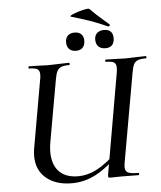

<svg xmlns="http://www.w3.org/2000/svg" viewBox="-60 -953 852 1017"><g transform="rotate(-5 366.0 -444.5)"><path d="M94 -148Q94 -167 97 -186L160 -544Q164 -561 164 -577Q164 -598 151.5 -605.5Q139 -613 107 -613Q105 -613 105 -619Q105 -625 107 -625L151 -624Q189 -622 212 -622Q237 -622 277 -624L321 -625Q324 -625 324 -619Q324 -613 321 -613Q292 -613 278 -607Q264 -601 256.5 -586.5Q249 -572 244 -542L187 -221Q181 -190 181 -164Q181 -95 216.5 -58.5Q252 -22 318 -22Q367 -22 416 -47Q465 -72 531 -134L543 -124Q469 -51 408.5 -19.5Q348 12 281 12Q196 12 145 -31Q94 -74 94 -148ZM476 -19 567 -542Q571 -561 571 -577Q571 -598 559 -605.5Q547 -613 515 -613Q513 -613 513 -619Q513 -625 515 -625L559 -624Q599 -622 622 -622Q644 -622 684 -624L730 -625Q732 -625 732 -619Q732 -613 730 -613Q701 -613 686.5 -607.5Q672 -602 664.5 -588Q657 -574 652 -544L570 -81Q566 -57 566 -50Q566 -27 581 -19.5Q596 -12 636 -12Q640 -12 640 -6Q640 0 636 0L549 -1L488 0Q478 0 476 -3Q474 -6 476 -19ZM470 -735Q470 -757 483.5 -769.5Q497 -782 521 -782Q544 -782 556 -770Q568 -758 568 -735Q568 -711 556 -698Q544 -685 521 -685Q497 -685 483.5 -698Q470 -711 470 -735ZM315 -735Q315 -757 328 -769.5Q341 -782 364 -782Q387 -782 399.5 -769.5Q412 -757 412 -735Q412 -711 399.5 -698Q387 -685 364 -685Q341 -685 328 -698Q315 -711 315 -735ZM354 -867Q342 -870 365 -880Q388 -890 418 -897Q448 -904 453 -900Q483 -869 525 -833Q535 -825 553 -809Q554 -808 554 -806Q554 -803 551 -800.5Q548 -798 544 -799Q495 -821 454 -835.5Q413 -850 354 -867Z"/></g></svg>

Font: Cormorant Infant SemiBold
Style: Italic
Weight: 600
Italic angle: -10°
Designer: Christian Thalmann (Catharsis Fonts)
Foundry: Catharsis Fonts
Version: Version 4.000